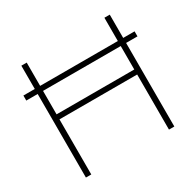

<svg xmlns="http://www.w3.org/2000/svg" viewBox="-146 -831 1012 993"><g transform="rotate(-30 360.0 -334.0)"><path d="M96 0V-668H128V-359H592V-668H624V0H592V-329H128V0ZM28 -499V-529H692V-499Z"/></g></svg>

Font: Gantari Thin
Style: Regular
Weight: 250
Designer: Anugrah Pasau
Foundry: Lafontype
Version: Version 1.000